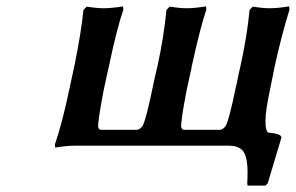

<svg xmlns="http://www.w3.org/2000/svg" viewBox="-20 -456 926 601"><path d="M294.9 -49.8H409.2Q416.5 -49.8 425.8 -61Q437 -78.6 461.9 -201.2Q463.4 -209.5 467.5 -226.3Q471.7 -243.2 473.1 -250Q493.2 -342.3 501 -424.8L511.2 -435.1Q543 -430.2 564 -430.2Q588.9 -430.2 625 -436L626 -425.8Q607.9 -374.5 580.1 -248Q579.1 -239.7 575 -222.7Q570.8 -205.6 569.8 -199.2Q565.9 -184.6 556.6 -132.6Q547.4 -80.6 546.9 -59.1Q549.3 -49.8 555.2 -49.8H668.9Q676.8 -49.8 686 -61Q696.8 -78.1 719.2 -188Q720.2 -191.9 723.1 -202.1L722.2 -201.2Q723.6 -210 727.5 -226.6Q731.4 -243.2 732.9 -250Q753.9 -346.2 761.2 -424.8L771 -435.1Q802.7 -430.2 824.2 -430.2Q848.6 -430.2 884.8 -436L886.2 -425.8Q861.8 -348.1 839.8 -248L826.2 -180.2Q811 -110.4 811 -77.1Q811 -45.4 819.8 -41Q862.8 -37.1 860.8 -24.9L817.9 118.2L811 125H754.9L753.9 117.2Q754.9 105 754.9 80.1Q754.9 39.6 742.7 19.8Q730.5 0 694.8 0H214.8Q188.5 0 152.8 5.9L151.9 -3.9Q175.3 -72.3 198.2 -182.1L212.9 -250Q233.9 -352.5 241.2 -424.8L251 -435.1Q282.7 -430.2 304.2 -430.2Q329.1 -430.2 365.2 -436L366.2 -425.8Q345.7 -366.7 320.8 -248Q319.3 -241.2 315.4 -224.6Q311.5 -208 310.1 -199.2Q306.2 -184.6 296.9 -132.6Q287.6 -80.6 287.1 -59.1Q289.6 -49.8 294.9 -49.8Z"/></svg>

Font: Linear Smooth
Style: Bold Italic
Weight: 700
Designer: Philipp H. Poll, Flanker
Foundry: Philipp H. Poll, reworked by Flanker
Version: Version 1.061 | FøM Fix